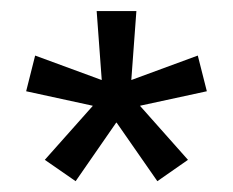

<svg xmlns="http://www.w3.org/2000/svg" viewBox="-20 -659 422 348"><path d="M117.1 -330.6 61.2 -369.3 148 -466.9 147.9 -467.4 27.4 -493.6 43.7 -558.3 163.9 -514.1 164.4 -514.1 155.2 -639H227.2L218 -514.1L218.4 -514.1L338.5 -558.3L354.9 -493.6L234 -467.4L234 -466.9L320.7 -369.3L265.2 -330.6L191.4 -436.7H190.6Z"/></svg>

Font: Anek Odia Medium
Style: Regular
Weight: 500
Designer: Yesha Goshar & Mahesh Sahu (Odia), Yesha Goshar (Latin)
Foundry: Ek Type
Version: Version 1.003